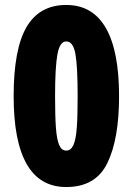

<svg xmlns="http://www.w3.org/2000/svg" viewBox="-20 -744 535 774"><path d="M247 10Q141 10 88 -82Q35 -174 35 -356Q35 -546 87 -635Q139 -724 247 -724Q353 -724 406.5 -631.5Q460 -539 460 -356Q460 -184 413 -87Q366 10 247 10ZM247 -137Q266 -137 276 -159.5Q286 -182 289.5 -228Q293 -274 293 -356Q293 -476 284 -526.5Q275 -577 247 -577Q221 -577 211.5 -525Q202 -473 202 -356Q202 -274 205.5 -228Q209 -182 218.5 -159.5Q228 -137 247 -137Z"/></svg>

Font: Noto Sans Arabic CondBlack
Style: Regular
Weight: 900
Width: 3
Designer: Nadine Chahine
Foundry: Monotype Imaging Inc.
Version: Version 1.001